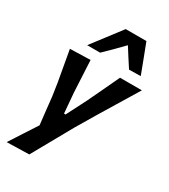

<svg xmlns="http://www.w3.org/2000/svg" viewBox="-232 -883 1041 1185"><g transform="rotate(30 289.0 -290.0)"><path d="M15.5 196Q45.5 149.5 77 100.8Q108.5 52 139.5 4.5Q134 -43.5 128.5 -92Q123 -140.5 118 -189L104.5 -279Q95 -332.5 85 -388.5Q75 -444.5 65.5 -498L210.5 -502Q213.5 -444.5 216.2 -389.5Q219 -334.5 222 -276.5L234 -133.5H245L318 -276.5Q345 -333 370.8 -387.8Q396.5 -442.5 422.5 -498H578.5Q554 -457.5 531 -420Q508 -382.5 481 -337.8Q454 -293 416 -231L332.5 -90.5Q279 5 241.8 71.5Q204.5 138 174.5 192ZM446 -569Q426 -599.5 405.2 -631.8Q384.5 -664 364.5 -696Q334 -664 302 -632.2Q270 -600.5 239 -570.5H146.5Q186.5 -623 225.2 -673.5Q264 -724 303 -775.5H450.5Q470 -724.5 489.8 -673Q509.5 -621.5 528.5 -570.5Z"/></g></svg>

Font: Commissioner Loud SemiBold
Style: Italic
Weight: 600
Italic angle: -12°
Designer: Kostas Bartsokas
Foundry: Kostas Bartsokas
Version: Version 1.000; ttfautohint (v1.8.3)